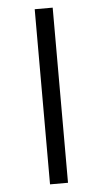

<svg xmlns="http://www.w3.org/2000/svg" viewBox="-54 -795 444 830"><g transform="rotate(-5 168.0 -380.0)"><path d="M129 0V-760H207V0Z"/></g></svg>

Font: Noto Sans IKEA
Style: Regular
Weight: 400
Designer: Monotype Design Team
Foundry: Monotype Imaging Inc.
Version: Version 2.001